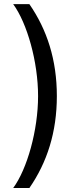

<svg xmlns="http://www.w3.org/2000/svg" viewBox="-20 -780 406 948"><path d="M260.7 -305.8C260.7 -484.4 212.4 -633.2 125 -759.6H45.1C114 -665.8 168 -474.4 168 -305.8C168 -136.7 114 54.7 45.1 148.4H125C212.4 22 260.7 -126.8 260.7 -305.8Z"/></svg>

Font: GiG Sans Text
Style: Regular
Weight: 400
Designer: Andreas Faust
Version: Version 1.100;FEAKit 1.0